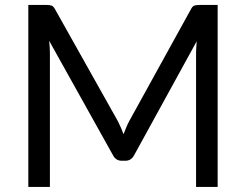

<svg xmlns="http://www.w3.org/2000/svg" viewBox="-20 -736 968 756"><path d="M837 -716.5V0H752V-526.5Q752 -537 752.8 -549Q753.5 -561 754.5 -573.5L508.5 -125.5Q497 -103 473.5 -103H459.5Q436 -103 424.5 -125.5L173.5 -575.5Q176.5 -549 176.5 -526.5V0H91.5V-716.5H163Q176 -716.5 183 -714Q190 -711.5 196.5 -700L444 -259Q450 -247 455.8 -234Q461.5 -221 466.5 -207.5Q471.5 -221 477 -234.2Q482.5 -247.5 489 -259.5L732 -700Q738 -711.5 745.2 -714Q752.5 -716.5 765.5 -716.5Z"/></svg>

Font: Lato 2
Style: Regular
Weight: 400
Designer: Lukasz Dziedzic with Adam Twardoch and Botio Nikoltchev
Foundry: tyPoland Lukasz Dziedzic
Version: Version 2.015; 2015-08-06; http://www.latofonts.com/